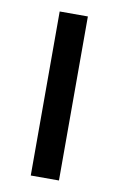

<svg xmlns="http://www.w3.org/2000/svg" viewBox="-67 -569 381 609"><g transform="rotate(10 123.5 -264.0)"><path d="M166.5 0V-528.3H75.7V0Z"/></g></svg>

Font: Roboto1
Style: rg
Weight: 400
Designer: Google
Version: Version 2.137; 2017